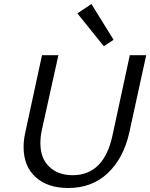

<svg xmlns="http://www.w3.org/2000/svg" viewBox="-20 -934 751 960"><path d="M98 -198Q98 -231 105 -265L190 -658H272L189 -283Q182 -251 182 -218Q182 -142 226.5 -100Q271 -58 343 -58Q499 -58 542 -255L629 -658H711L626 -269Q597 -142 518.5 -68Q440 6 321 6Q218 6 158 -48.5Q98 -103 98 -198ZM367 -867 437 -914 548 -735 499 -703Z"/></svg>

Font: Ysabeau Medium
Style: Italic
Weight: 500
Italic angle: -12°
Designer: Christian Thalmann (Catharsis Fonts)
Version: Version 0.003